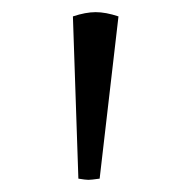

<svg xmlns="http://www.w3.org/2000/svg" viewBox="-20 -867 320 316"><path d="M100 -840Q121 -847 137.5 -847Q154 -847 175 -840L144 -573Q130 -571 125.5 -571Q121 -571 109 -573Z"/></svg>

Font: Rosarivo
Style: Regular
Weight: 400
Designer: Pablo Ugerman
Foundry: Pablo Ugerman
Version: Version 1.003